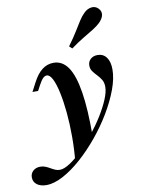

<svg xmlns="http://www.w3.org/2000/svg" viewBox="-162 -742 739 1000"><g transform="rotate(-10 208.0 -242.5)"><path d="M1.6 192.7Q-29 192.7 -48 178.6Q-66.9 164.5 -66.9 140.3Q-66.9 119.4 -52 106Q-37.1 92.7 -14.5 92.7Q0.8 92.7 13.3 98Q25.8 103.2 37.5 110.1Q49.2 116.9 60.5 121.8Q71.8 126.6 83.9 126.6Q106.5 126.6 137.9 106Q169.4 85.5 204 51.2Q238.7 16.9 272.2 -25Q305.6 -66.9 332.7 -110.5Q359.7 -154 375.8 -192.7Q391.9 -231.5 391.9 -258.1Q391.9 -280.6 382.7 -296Q373.4 -311.3 360.9 -324.2Q348.4 -337.1 338.7 -350.4Q329 -363.7 329 -381.5Q329 -401.6 343.1 -414.9Q357.3 -428.2 380.6 -428.2Q410.5 -428.2 427.4 -405.2Q444.4 -382.3 444.4 -341.1Q444.4 -293.5 423 -235.9Q401.6 -178.2 365.7 -118.1Q329.8 -58.1 283.9 -2.4Q237.9 53.2 188.3 97.2Q138.7 141.1 90.3 166.9Q41.9 192.7 1.6 192.7ZM170.2 99.2Q176.6 34.7 176.6 -32.3Q176.6 -99.2 171 -159.3Q165.3 -219.4 155.2 -266.9Q145.2 -314.5 131.5 -341.9Q117.7 -369.4 101.6 -369.4Q91.1 -369.4 81 -359.3Q71 -349.2 58.1 -325L43.5 -297.6H13.7L38.7 -345.2Q60.5 -387.1 87.5 -407.7Q114.5 -428.2 147.6 -428.2Q194.4 -428.2 224.2 -384.7Q254 -341.1 268.5 -250.4Q283.1 -159.7 282.3 -16.1Q266.1 4 249.6 23Q233.1 41.9 213.7 60.9Q194.4 79.8 170.2 99.2ZM257.3 -484.7 242.7 -498.4Q271.8 -537.9 290.3 -568.1Q308.9 -598.4 323 -620.6Q337.1 -642.7 352.4 -657.3Q370.2 -675 391.9 -677.8Q413.7 -680.6 429 -664.5Q443.5 -649.2 440.3 -630.2Q437.1 -611.3 416.9 -591.1Q401.6 -576.6 379 -562.5Q356.5 -548.4 326.2 -530.6Q296 -512.9 257.3 -484.7Z"/></g></svg>

Font: Playfair 5pt SemiExpanded Light
Style: Bold Italic
Weight: 700
Italic angle: -15.6°
Version: Version 2.001;gftools[0.9.30]